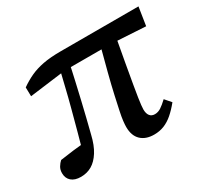

<svg xmlns="http://www.w3.org/2000/svg" viewBox="-111 -651 872 820"><g transform="rotate(-30 325.5 -241.0)"><path d="M75 13Q45 13 28.5 -1.5Q12 -16 12 -41Q12 -58 19.5 -70.5Q27 -83 37 -92Q69 -97 103 -101Q137 -105 171 -108L166 -72L131 -65Q145 -114 158 -162.5Q171 -211 184 -259.5Q197 -308 208.5 -356.5Q220 -405 232 -454L279 -453Q268 -399 257.5 -353.5Q247 -308 238 -269Q229 -230 220 -194Q211 -158 202 -122Q191 -75 172 -45Q153 -15 129 -1Q105 13 75 13ZM62 -392 61 -436Q88 -455 116 -468Q144 -481 180 -488Q216 -495 268 -495H651L637 -405L467 -415H241ZM436 13Q395 13 371.5 -9.5Q348 -32 348 -75Q348 -86 350 -104Q352 -122 358 -150Q364 -178 373 -219Q382 -260 397 -318Q412 -376 433 -455L507 -454Q491 -368 481 -310.5Q471 -253 464.5 -216Q458 -179 455 -158Q452 -137 450.5 -124.5Q449 -112 449 -103Q449 -83 457.5 -72Q466 -61 482 -61Q498 -61 512.5 -70.5Q527 -80 546 -98L572 -68Q550 -41 529 -23Q508 -5 485.5 4Q463 13 436 13Z"/></g></svg>

Font: Source Serif 4 Medium
Style: Italic
Weight: 500
Italic angle: -12°
Designer: Frank Grießhammer
Foundry: Adobe Systems Incorporated
Version: Version 4.004;hotconv 1.0.116;makeotfexe 2.5.65601